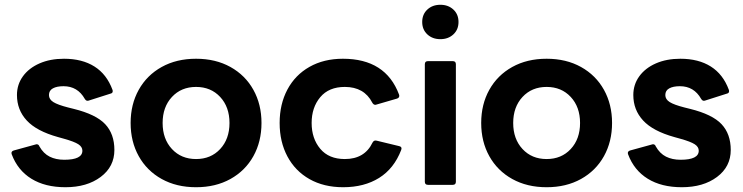

<svg xmlns="http://www.w3.org/2000/svg" viewBox="-20 -774 3110 804"><path d="M29 -128Q28 -130 28 -133Q28 -141 38 -144L129 -169L133 -170Q142 -170 145 -161Q162 -131 188 -118Q214 -105 249 -105Q325 -105 325 -143Q325 -159 308 -170Q291 -181 248 -193L223 -200Q133 -225 92 -269.5Q51 -314 51 -376Q51 -420 76 -454.5Q101 -489 145.5 -508.5Q190 -528 248 -528Q324 -528 375.5 -495.5Q427 -463 451 -398Q452 -396 452 -392Q452 -384 443 -382L352 -353Q350 -352 346 -352Q340 -352 335 -360Q305 -413 246 -413Q218 -413 201.5 -404Q185 -395 185 -376Q185 -358 203.5 -346.5Q222 -335 265 -324L289 -318Q382 -295 420.5 -254Q459 -213 459 -146Q459 -76 401.5 -33Q344 10 254 10Q169 10 111.5 -25.5Q54 -61 29 -128Z M527 -259Q527 -337 561 -398Q595 -459 657 -493.5Q719 -528 801 -528Q883 -528 945 -493.5Q1007 -459 1041 -398Q1075 -337 1075 -259Q1075 -181 1041 -120Q1007 -59 945 -24.5Q883 10 801 10Q719 10 657 -24.5Q595 -59 561 -120Q527 -181 527 -259ZM941 -259Q941 -326 902 -368Q863 -410 801 -410Q739 -410 700 -368Q661 -326 661 -259Q661 -192 700 -150Q739 -108 801 -108Q863 -108 902 -150Q941 -192 941 -259Z M1151 -259Q1151 -338 1183.5 -399Q1216 -460 1276 -494Q1336 -528 1416 -528Q1595 -528 1651 -378Q1652 -376 1652 -373Q1652 -364 1642 -361L1556 -336L1552 -335Q1544 -335 1539 -344Q1505 -410 1424 -410Q1357 -410 1321 -367Q1285 -324 1285 -259Q1285 -194 1321 -151Q1357 -108 1424 -108Q1507 -108 1540 -177Q1546 -188 1557 -185L1652 -162Q1665 -159 1660 -146Q1630 -68 1567.5 -29Q1505 10 1417 10Q1336 10 1276 -24Q1216 -58 1183.5 -119Q1151 -180 1151 -259Z M1748 -682Q1748 -714 1769.5 -734Q1791 -754 1824 -754Q1857 -754 1878.5 -734Q1900 -714 1900 -682Q1900 -650 1878.5 -630Q1857 -610 1824 -610Q1791 -610 1769.5 -630Q1748 -650 1748 -682ZM1772 0Q1759 0 1759 -13V-505Q1759 -518 1772 -518H1876Q1889 -518 1889 -505V-13Q1889 0 1876 0Z M1995 -259Q1995 -337 2029 -398Q2063 -459 2125 -493.5Q2187 -528 2269 -528Q2351 -528 2413 -493.5Q2475 -459 2509 -398Q2543 -337 2543 -259Q2543 -181 2509 -120Q2475 -59 2413 -24.5Q2351 10 2269 10Q2187 10 2125 -24.5Q2063 -59 2029 -120Q1995 -181 1995 -259ZM2409 -259Q2409 -326 2370 -368Q2331 -410 2269 -410Q2207 -410 2168 -368Q2129 -326 2129 -259Q2129 -192 2168 -150Q2207 -108 2269 -108Q2331 -108 2370 -150Q2409 -192 2409 -259Z M2610 -128Q2609 -130 2609 -133Q2609 -141 2619 -144L2710 -169L2714 -170Q2723 -170 2726 -161Q2743 -131 2769 -118Q2795 -105 2830 -105Q2906 -105 2906 -143Q2906 -159 2889 -170Q2872 -181 2829 -193L2804 -200Q2714 -225 2673 -269.5Q2632 -314 2632 -376Q2632 -420 2657 -454.5Q2682 -489 2726.5 -508.5Q2771 -528 2829 -528Q2905 -528 2956.5 -495.5Q3008 -463 3032 -398Q3033 -396 3033 -392Q3033 -384 3024 -382L2933 -353Q2931 -352 2927 -352Q2921 -352 2916 -360Q2886 -413 2827 -413Q2799 -413 2782.5 -404Q2766 -395 2766 -376Q2766 -358 2784.5 -346.5Q2803 -335 2846 -324L2870 -318Q2963 -295 3001.5 -254Q3040 -213 3040 -146Q3040 -76 2982.5 -33Q2925 10 2835 10Q2750 10 2692.5 -25.5Q2635 -61 2610 -128Z"/></svg>

Font: LINE Seed Sans KR Bold
Style: Regular
Weight: 700
Designer: LINE BX Design & Sandoll Inc & Dalton Maag Ltd
Foundry: Sandoll Inc.
Version: Version 1.000